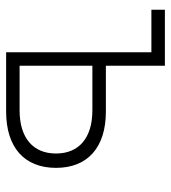

<svg xmlns="http://www.w3.org/2000/svg" viewBox="14 -572 558 626"><g transform="rotate(90 293.0 -259.0)"><path d="M150.4 0H343.8C460.4 0 527.3 -59.1 527.3 -162.6C527.3 -266.1 460.4 -325.2 343.8 -325.2H194.3V-517.6H11.7V-473.6H150.4ZM194.3 -43.9V-281.2H339.8C429.2 -281.2 480.5 -237.8 480.5 -162.6C480.5 -87.4 429.2 -43.9 339.8 -43.9Z"/></g></svg>

Font: Cascadia Mono PL ExtraLight
Style: Regular
Weight: 200
Monospace: yes
Designer: Aaron Bell
Foundry: Saja Typeworks
Version: Version 2404.023